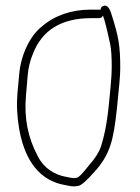

<svg xmlns="http://www.w3.org/2000/svg" viewBox="-20 -667 493 677"><path d="M343 -612C348.7 -597.8 357.2 -564.2 368.5 -511.2C372.2 -494.1 374 -467 374 -430C374 -412.7 372.7 -390.2 370 -362.5C362.8 -287.7 358.7 -223.9 337 -153.5C330.3 -131.8 315.3 -108 292 -82C271.7 -56 258.8 -42.2 251.6 -40.5C236 -36.9 224.5 -41.5 210.4 -44C171.8 -50.9 134 -75 114 -115C78.7 -179.9 64.5 -251 71.5 -328.5C73.2 -346.8 75.2 -370.2 77.4 -398.7C79.7 -427.2 85.9 -453.3 96 -477C128 -561 197.3 -603 301 -603H330C335.3 -603 339.7 -606 343 -612ZM335 -633H298.7C231.3 -633 171.2 -611.7 127 -573C88.6 -543.6 53 -476.1 47.4 -402.2C43.6 -351.8 37.8 -322.7 40.5 -276C45.5 -189.2 66.2 -122.9 102.5 -77C129.8 -42.6 166.7 -21.9 206.8 -15C224.8 -11.9 236.3 -6.9 257.6 -12C268.8 -14.7 285.5 -30.8 312.5 -60.5C369 -122.6 380.3 -174.2 392 -282C400 -356 404 -403.7 404 -425C404 -505.1 399 -535.7 372.2 -619.5C364.4 -643.8 354 -652.1 341 -644.5C337 -642.2 335 -638.3 335 -633Z"/></svg>

Font: MewTooHand
Style: Condensed
Weight: 400
Designer: Mew Too, Robert Jablonski
Version: Version 0.77